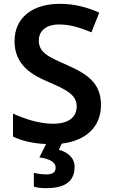

<svg xmlns="http://www.w3.org/2000/svg" viewBox="-20 -744 590 1004"><path d="M370 128C370 79 331 51 288 39L303 7C433 -9 508 -83 508 -195C508 -307 441 -356 326 -406C226 -449 183 -473 183 -532C183 -582 220 -616 289 -616C346 -616 398 -600 458 -575L499 -678C433 -707 368 -724 293 -724C149 -724 56 -651 56 -529C56 -406 144 -353 232 -316C329 -275 381 -247 381 -188C381 -134 343 -97 257 -97C183 -97 108 -123 48 -150V-30C95 -7 155 7 221 9L186 79C243 87 271 105 271 133C271 160 251 168 221 168C201 168 174 164 157 160V232C173 237 195 240 220 240C328 240 370 199 370 128Z"/></svg>

Font: Noto Sans Bengali SemiBold
Style: Regular
Weight: 600
Designer: Jelle Bosma - Monotype Design Team
Foundry: Monotype Imaging Inc.
Version: Version 2.003